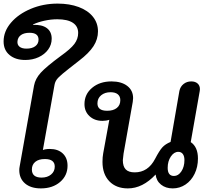

<svg xmlns="http://www.w3.org/2000/svg" viewBox="-24 -1036 1173 1066"><path d="M83 -92Q83 -101 85 -111L165 -561Q172 -599 202.5 -632.5Q233 -666 313 -725Q368 -764 389 -792Q410 -820 410 -853Q410 -890 380.5 -909.5Q351 -929 294 -929Q259 -929 222.5 -921Q186 -913 159 -900V-898Q209 -900 236 -880Q263 -860 263 -821Q263 -788 243.5 -761Q224 -734 190.5 -718.5Q157 -703 116 -703Q62 -703 29 -730.5Q-4 -758 -4 -806Q-4 -862 37 -910Q78 -958 147 -987Q216 -1016 296 -1016Q362 -1016 413 -997Q464 -978 492 -943Q520 -908 520 -862Q520 -818 495 -779.5Q470 -741 415 -699Q348 -647 323.5 -626.5Q299 -606 290 -593Q281 -580 278 -561L214 -203Q228 -209 253 -209Q298 -209 324.5 -184Q351 -159 351 -116Q351 -61 309.5 -25.5Q268 10 203 10Q147 10 115 -17.5Q83 -45 83 -92ZM190 -816Q190 -854 140 -854Q110 -854 92.5 -841.5Q75 -829 73 -807Q71 -788 84 -777Q97 -766 123 -766Q154 -766 172 -779.5Q190 -793 190 -816ZM280 -111Q280 -153 225 -153Q191 -153 172 -137.5Q153 -122 153 -95Q153 -50 207 -50Q239 -50 259.5 -67Q280 -84 280 -111Z M545 -137Q545 -164 549 -185L583 -371Q566 -365 545 -365Q501 -365 473 -391Q445 -417 445 -458Q445 -513 487.5 -548.5Q530 -584 595 -584Q650 -584 682.5 -559Q715 -534 715 -491Q715 -484 713 -470L662 -183Q658 -153 658 -147Q658 -112 674 -95.5Q690 -79 724 -79Q798 -79 837 -154Q861 -200 877.5 -218Q894 -236 923 -248L972 -531Q977 -555 995 -569.5Q1013 -584 1038 -584Q1060 -584 1073 -572.5Q1086 -561 1086 -541Q1086 -535 1085 -531L1035 -247Q1075 -220 1075 -156Q1075 -109 1056.5 -71Q1038 -33 1006 -11.5Q974 10 935 10Q896 10 870 -11Q844 -32 840 -67Q768 10 686 10Q621 10 583 -29.5Q545 -69 545 -137ZM644 -480Q644 -501 630 -512.5Q616 -524 590 -524Q558 -524 537.5 -507Q517 -490 517 -462Q517 -421 571 -421Q605 -421 624.5 -436.5Q644 -452 644 -480ZM1000 -147Q1000 -169 991 -181Q982 -193 966 -193Q942 -193 924.5 -167Q907 -141 907 -104Q907 -59 942 -59Q966 -59 983 -84.5Q1000 -110 1000 -147Z"/></svg>

Font: Kodchasan SemiBold
Style: Italic
Weight: 600
Italic angle: -10°
Version: Version 1.000; ttfautohint (v1.6)